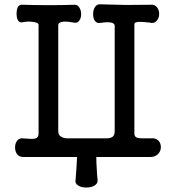

<svg xmlns="http://www.w3.org/2000/svg" viewBox="-20 -716 805 877"><path d="M156.2 -105.5Q156.2 -86.9 139.6 -83Q128.9 -80.1 99.6 -83L83 -84Q67.4 -85.9 57.6 -72.3Q48.8 -60.5 48.8 -43Q48.8 -24.4 57.6 -12.7Q67.4 1 85 1H332Q331.1 24.4 329.1 53.7Q327.1 79.1 325.2 105.5Q321.3 122.1 337.9 131.8Q351.6 140.6 374 140.6Q396.5 140.6 411.1 131.8Q427.7 122.1 425.8 105.5Q422.9 83 421.9 53.7Q419.9 27.3 419.9 1H668Q689.5 1 703.1 -13.7Q714.8 -26.4 714.8 -43.9Q714.8 -62.5 703.1 -74.2Q689.5 -86.9 668 -84Q622.1 -83 609.4 -85.9Q593.8 -89.8 593.8 -105.5V-605.5Q593.8 -616.2 619.1 -616.2Q633.8 -616.2 668.9 -612.3L669.9 -611.3Q686.5 -609.4 697.3 -623Q707 -634.8 707 -652.3Q707 -670.9 697.3 -682.6Q686.5 -696.3 669.9 -694.3Q605.5 -693.4 554.7 -693.4Q498 -694.3 437.5 -696.3Q421.9 -697.3 413.1 -682.6Q405.3 -669.9 405.3 -651.4Q405.3 -632.8 413.1 -621.1Q422.9 -608.4 437.5 -611.3Q468.8 -616.2 485.4 -613.3Q502.9 -610.4 503.9 -599.6V-117.2Q503.9 -100.6 496.1 -92.8Q487.3 -84 463.9 -84H291Q267.6 -84 255.9 -93.8Q246.1 -101.6 246.1 -117.2V-600.6Q246.1 -615.2 270.5 -617.2Q289.1 -618.2 321.3 -612.3Q335 -610.4 342.8 -623Q350.6 -633.8 350.6 -651.4Q350.6 -668.9 342.8 -680.7Q335 -694.3 321.3 -694.3Q258.8 -692.4 205.1 -692.4Q152.3 -692.4 82 -694.3Q69.3 -696.3 61.5 -683.6Q55.7 -670.9 55.7 -653.3Q55.7 -635.7 61.5 -624Q69.3 -611.3 82 -614.3Q105.5 -619.1 128.9 -616.2Q156.2 -613.3 156.2 -602.5Z"/></svg>

Font: Gungsuh
Style: Regular
Weight: 400
Version: Version 2.21